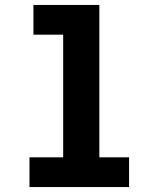

<svg xmlns="http://www.w3.org/2000/svg" viewBox="-20 -755 640 775"><path d="M99 0V-120H235V-615H115V-735H381V-120H501V0Z"/></svg>

Font: Iosevka Slab Heavy Extended
Style: Regular
Weight: 900
Width: 7
Monospace: yes
Designer: Belleve Invis
Foundry: Belleve Invis
Version: Version 11.1.0; ttfautohint (v1.8.3)